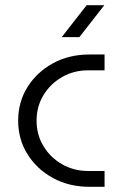

<svg xmlns="http://www.w3.org/2000/svg" viewBox="-20 -720 465 740"><path d="M325 0Q246 0 184 -34Q122 -68 86 -125.5Q50 -183 50 -255Q50 -327 86 -384.5Q122 -442 184 -476Q246 -510 325 -510H383V-449H320Q265 -449 220 -423.5Q175 -398 148 -354Q121 -310 121 -255Q121 -200 148 -156Q175 -112 220 -86.5Q265 -61 320 -61H383V0ZM218 -577 314 -700H382L286 -577Z"/></svg>

Font: MuseoModerno Thin Light
Style: Regular
Weight: 300
Version: Version 1.003